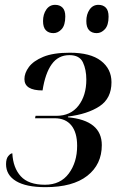

<svg xmlns="http://www.w3.org/2000/svg" viewBox="-20 -764 495 794"><path d="M168 10Q88 10 46.5 -15Q5 -40 5 -85Q5 -108 14.5 -119Q24 -130 31 -130Q34 -70 66 -35Q98 0 166 0Q230 0 264.5 -46.5Q299 -93 299 -161Q299 -216 275 -245.5Q251 -275 206 -275H125L127 -285H213Q272 -285 304.5 -327Q337 -369 337 -435Q337 -476 323 -506Q309 -536 267 -536Q221 -536 194 -498.5Q167 -461 156 -390Q81 -390 81 -437Q81 -462 99.5 -487Q118 -512 159 -529Q200 -546 269 -546Q354 -546 397.5 -512.5Q441 -479 441 -424Q441 -357 391.5 -324.5Q342 -292 261 -282V-279Q401 -266 401 -164Q401 -84 341 -37Q281 10 168 10ZM380 -627Q360 -627 348.5 -639Q337 -651 337 -677Q337 -705 350.5 -724.5Q364 -744 387 -744Q406 -744 417.5 -732.5Q429 -721 429 -695Q429 -660 414 -643.5Q399 -627 380 -627ZM201 -627Q181 -627 169.5 -639Q158 -651 158 -677Q158 -705 171.5 -724.5Q185 -744 208 -744Q227 -744 238.5 -732.5Q250 -721 250 -696Q250 -660 235 -643.5Q220 -627 201 -627Z"/></svg>

Font: Noto Serif Display SemiCondensed Medium
Style: Italic
Weight: 500
Width: 4
Italic angle: -12°
Designer: Monotype Design Team
Foundry: Monotype Imaging Inc.
Version: Version 2.009